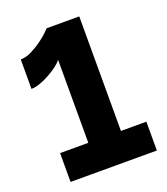

<svg xmlns="http://www.w3.org/2000/svg" viewBox="-132 -809 783 901"><g transform="rotate(-20 259.0 -358.0)"><path d="M496 -144V0H65V-144H206V-559Q198 -547 179 -532.5Q160 -518 136 -504.5Q112 -491 87 -482Q62 -473 42 -473V-620Q69 -620 97.5 -634.5Q126 -649 150 -666.5Q174 -684 189.5 -699Q205 -714 206 -716H369V-144Z"/></g></svg>

Font: Boldmen
Style: Bold
Weight: 700
Designer: Matt McInerney, Pablo Impallari, Rodrigo Fuenzalida
Foundry: LIVING CONCEPT
Version: Version 1.000